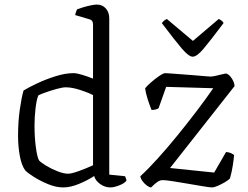

<svg xmlns="http://www.w3.org/2000/svg" viewBox="-20 -820 1085 840"><path d="M256 0Q225 0 190 -14.5Q155 -29 127.5 -46.5Q100 -64 90 -75Q74 -97 66.5 -139Q59 -181 59 -225Q59 -287 66.5 -340Q74 -393 83 -424Q104 -437 142 -455Q180 -473 223 -486.5Q266 -500 302 -500Q315 -500 338.5 -493Q362 -486 387 -476V-713Q387 -720 384 -726.5Q381 -733 370 -736L309 -754Q310 -761 312.5 -767.5Q315 -774 317 -779Q327 -783 343.5 -788Q360 -793 377 -796.5Q394 -800 403 -800Q428 -800 443 -783Q458 -766 458 -740V-56L527 -49Q528 -47 530.5 -41Q533 -35 533 -29Q523 -17 500.5 -8.5Q478 0 463 0Q439 0 418 -15Q397 -30 392 -50Q365 -32 327 -16Q289 0 256 0ZM278 -60Q293 -60 326 -72Q359 -84 387 -97V-404Q366 -415 330.5 -426.5Q295 -438 268 -438Q254 -438 230 -431.5Q206 -425 183 -417Q160 -409 148 -403Q140 -385 135.5 -346.5Q131 -308 131 -271Q131 -218 137 -174.5Q143 -131 151 -118Q159 -109 182 -95Q205 -81 232 -70.5Q259 -60 278 -60ZM641 0Q634 0 623 -8Q612 -16 603.5 -27.5Q595 -39 594 -49Q628 -80 670 -126.5Q712 -173 756 -227Q800 -281 841 -335Q882 -389 913 -434L707 -440L674 -347Q671 -344 663 -341.5Q655 -339 643 -339Q636 -356 627 -383Q618 -410 615 -434Q622 -443 640 -459Q658 -475 676.5 -487.5Q695 -500 703 -500Q708 -500 727.5 -498.5Q747 -497 773.5 -495Q800 -493 826.5 -491Q853 -489 873.5 -487Q894 -485 901 -485Q909 -485 924.5 -488.5Q940 -492 954 -495.5Q968 -499 971 -498Q984 -493 995 -475.5Q1006 -458 1006 -443L724 -85L917 -65L969 -155Q982 -154 990.5 -150Q999 -146 1004 -142Q1003 -125 998.5 -96Q994 -67 986 -39Q978 -31 962.5 -22Q947 -13 931.5 -6.5Q916 0 909 0Q898 0 868.5 -5Q839 -10 803.5 -16Q768 -22 737 -27Q706 -32 691 -32Q681 -32 670 -25Q659 -18 641 0ZM823 -572Q806 -572 776 -607Q746 -642 688 -719Q690 -722 695.5 -727.5Q701 -733 710 -737L824 -641L937 -737Q946 -733 951.5 -728Q957 -723 958 -719Q898 -639 869.5 -605.5Q841 -572 823 -572Z"/></svg>

Font: Texturina ExtraLight
Style: Regular
Weight: 200
Designer: Guillermo Torres Carreño
Foundry: Omnibus-Type
Version: Version 1.002; ttfautohint (v1.8.3)